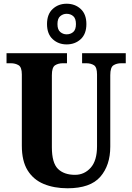

<svg xmlns="http://www.w3.org/2000/svg" viewBox="-20 -999 708 1029"><path d="M342 10Q270 10 214.5 -13Q159 -36 128 -86Q97 -136 97 -218V-600Q97 -639 79.5 -649.5Q62 -660 38 -660H15V-714H339V-660H317Q292 -660 275 -649Q258 -638 258 -596V-210Q258 -126 290.5 -94Q323 -62 382 -62Q432 -62 466 -100Q500 -138 500 -215V-600Q500 -639 483.5 -649.5Q467 -660 442 -660H420V-714H654V-660H630Q605 -660 588 -649Q571 -638 571 -596V-213Q571 -113 517.5 -51.5Q464 10 342 10ZM337 -761Q293 -761 262.5 -789Q232 -817 232 -870Q232 -923 262.5 -951Q293 -979 337 -979Q382 -979 412.5 -951Q443 -923 443 -870Q443 -817 412.5 -789Q382 -761 337 -761ZM337 -815Q358 -815 372.5 -827.5Q387 -840 387 -870Q387 -900 372.5 -912.5Q358 -925 337 -925Q318 -925 303 -912.5Q288 -900 288 -870Q288 -840 303 -827.5Q318 -815 337 -815Z"/></svg>

Font: Noto Serif Hebrew Condensed ExtraBold
Style: Regular
Weight: 800
Width: 3
Designer: Monotype Design Team
Foundry: Monotype Imaging Inc.
Version: Version 2.004; ttfautohint (v1.8.4.7-5d5b)